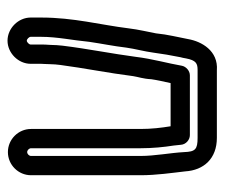

<svg xmlns="http://www.w3.org/2000/svg" viewBox="-62 -468 583 498"><g transform="rotate(90 229.0 -218.5)"><path d="M95 -7C95 -3 89 3 85 3C81 3 75 -3 75 -7V-34C75 -76 84 -116 88 -159C93 -193 99 -221 103 -255C106 -277 113 -302 116 -325C119 -347 123 -372 128 -396C129 -400 130 -403 131 -410C136 -436 144 -440 161 -440H337C367 -440 373 -434 374 -405C376 -369 384 -329 384 -292V-8C384 -3 379 2 374 2C369 2 364 -3 364 -8V-292C364 -323 361 -353 357 -378L355 -397C354 -410 342 -420 330 -420H175C163 -420 152 -410 150 -399C144 -364 132 -322 127 -280C119 -219 106 -155 98 -90C97 -81 96 -69 96 -59C95 -47 95 -39 95 -34ZM146 -58C146 -67 147 -75 148 -84C156 -145 169 -209 177 -273C179 -286 184 -299 185 -320C187 -334 191 -352 195 -370H307C311 -346 314 -320 314 -292V-8C314 25 341 52 374 52C407 52 434 25 434 -8V-292C434 -333 428 -373 424 -408C421 -456 391 -490 337 -490H162C111 -494 87 -450 81 -416C76 -389 69 -363 66 -332C63 -315 56 -287 53 -261C44 -188 25 -119 25 -34V-7C25 25 53 53 85 53C117 53 145 25 145 -7V-34C145 -39 146 -48 146 -58Z"/></g></svg>

Font: Electronic
Style: Outline
Weight: 700
Version: Version 1.011